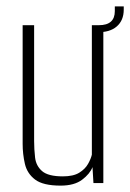

<svg xmlns="http://www.w3.org/2000/svg" viewBox="-20 -574 408 602"><path d="M170 8Q115 8 90 -11Q65 -30 58 -60.5Q51 -91 51 -123V-495H87V-132Q87 -106 90 -80Q93 -54 112 -37.5Q131 -21 177 -21Q210 -21 228.5 -32.5Q247 -44 256 -60Q265 -76 268 -89V-495H304V0H273L270 -50Q262 -29 237.5 -10.5Q213 8 170 8ZM284 -473 280 -495H290Q340 -495 340 -539V-554H368V-544Q368 -510 346 -491Q324 -472 284 -473Z"/></svg>

Font: Alumni Sans ExtraLight
Style: Regular
Weight: 250
Version: Version 1.018